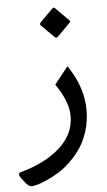

<svg xmlns="http://www.w3.org/2000/svg" viewBox="-55 -560 477 858"><g transform="rotate(-5 183.5 -131.0)"><path d="M224.6 -521.5 285.2 -460.9Q289.6 -456.5 283.7 -450.7L226.1 -392.6Q218.8 -386.2 211.9 -393.1L155.3 -449.7Q148.9 -456.1 155.3 -463.4L213.4 -521.5Q219.2 -526.9 224.6 -521.5ZM257.8 -258.3Q325.7 -158.2 325.7 -56.6Q325.7 -7.3 312.3 36.6Q298.8 80.6 277.6 112.1Q256.3 143.6 229.2 169.9Q202.1 196.3 174.8 212.9Q147.5 229.5 121.8 241Q96.2 252.4 78.6 257.3Q61 262.2 52.2 262.2Q40 262.2 28.3 248L9.3 224.1Q-8.3 200.2 7.8 195.8Q120.1 165 186.3 105.5Q252.4 45.9 252.4 -34.7Q252.4 -101.1 196.3 -180.7Z"/></g></svg>

Font: Sahel FD-WOL
Style: FD-WOL
Weight: 400
Foundry: Saber Rastikerdar (saber.rastikerdar@gmail.com)
Version: Version 2.0.2